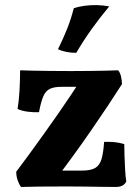

<svg xmlns="http://www.w3.org/2000/svg" viewBox="-20 -740 551 762"><path d="M63.4 2Q55.2 -9.2 49.8 -25.4Q44.4 -41.6 44.4 -58.4Q68.4 -89.8 96.1 -128Q123.8 -166.2 152.9 -206.7Q182 -247.2 209.6 -286.9Q237.2 -326.6 260.4 -361.3Q283.6 -396 299.6 -422.4L331.6 -395.4H223Q194.8 -395.4 178 -387.4Q161.2 -379.4 151.8 -357.6Q142.4 -335.8 134.8 -294.8Q113.2 -293.6 89.4 -296.8Q65.6 -300 49.8 -307.6Q55.2 -341.2 57.5 -382.1Q59.8 -423 59.8 -461Q80.8 -460 111.5 -459.5Q142.2 -459 180.5 -458.5Q218.8 -458 260.8 -458Q304 -458 338.7 -458.5Q373.4 -459 400.9 -459.5Q428.4 -460 449.2 -461Q456.8 -451.2 460.4 -436Q464 -420.8 464 -406Q438.6 -366 407.3 -319.1Q376 -272.2 342.3 -223.3Q308.6 -174.4 274.6 -127.7Q240.6 -81 210.8 -40.8L187.2 -63H306.6Q339.2 -63 357 -72.9Q374.8 -82.8 382.5 -107.4Q390.2 -132 393.2 -177Q413.6 -177.6 433.2 -176Q452.8 -174.4 473.2 -168Q473.2 -146.6 474.2 -118.8Q475.2 -91 476.7 -64.5Q478.2 -38 481.2 -20Q471 2 440.2 2Q416 2 384.5 1.5Q353 1 317.5 0.5Q282 0 248 0Q182 0 136.2 0.5Q90.4 1 63.4 2ZM282.8 -530.4Q263 -530 242.7 -534.2Q222.4 -538.4 210.2 -544.8Q233 -590.8 247.9 -629.4Q262.8 -668 272.8 -707.2Q293 -714.2 316.9 -717.2Q340.8 -720.2 363.6 -719.8Q377.4 -719.4 390.6 -718Q403.8 -716.6 413.6 -714.6Q377 -671.2 343.2 -623.8Q309.4 -576.4 282.8 -530.4Z"/></svg>

Font: Vollkorn
Style: Regular
Weight: 400
Designer: Friedrich Althausen
Foundry: Friedrich Althausen
Version: Version 4.104